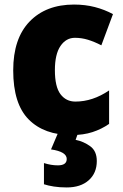

<svg xmlns="http://www.w3.org/2000/svg" viewBox="-20 -676 540 843"><path d="M295 -83Q174 -83 106 -151.5Q38 -220 38 -367Q38 -507 110 -581.5Q182 -656 305 -656Q354 -656 396.5 -645Q439 -634 476 -614L425 -477Q394 -493 366 -501.5Q338 -510 309 -510Q270 -510 245.5 -474Q221 -438 221 -368Q221 -295 245.5 -262.5Q270 -230 311 -230Q387 -230 459 -279V-132Q426 -109 386 -96Q346 -83 295 -83ZM405 31Q405 84 369.5 115.5Q334 147 273 147Q242 147 216.5 143Q191 139 173 133V40Q189 45 204 47.5Q219 50 234 50Q273 50 273 22Q273 -10 204 -20L235 -93H323L312 -62Q347 -55 376 -34Q405 -13 405 31Z"/></svg>

Font: Noto Sans Telugu UI SemiCondensed Black
Style: Regular
Weight: 900
Width: 4
Designer: Jelle Bosma - Monotype Design Team
Foundry: Monotype Imaging Inc.
Version: Version 2.005; ttfautohint (v1.8.4.7-5d5b)